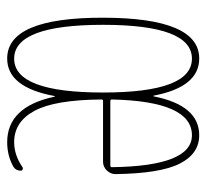

<svg xmlns="http://www.w3.org/2000/svg" viewBox="-40 -530 580 540"><g transform="rotate(90 250.0 -260.0)"><path d="M240.2 -259.8Q240.2 -509.8 145 -509.8Q49.8 -509.8 49.8 -259.8Q49.8 -9.8 145 -9.8Q240.2 -9.8 240.2 -259.8ZM360.4 -509.8Q264.6 -509.8 259.8 -284.2Q259.8 -280.3 264.6 -280.3H445.3Q450.2 -280.3 450.2 -284.2Q447.3 -509.8 360.4 -509.8ZM144.5 9.8Q29.3 9.8 29.8 -260.3Q30.3 -530.3 144.5 -530.3Q224.6 -530.3 249 -402.3Q249 -401.4 250 -401.4Q251 -401.4 251 -402.3Q276.4 -530.3 360.4 -530.3Q412.1 -530.3 439.9 -476.1Q467.8 -421.9 469.7 -294.9Q469.7 -281.2 459.5 -270.5Q449.2 -259.8 434.6 -259.8H264.6Q259.8 -259.8 259.8 -255.9Q260.7 -125 291.5 -67.4Q322.3 -9.8 379.9 -9.8Q416 -9.8 450.2 -33.2Q453.1 -35.2 456.5 -33.7Q460 -32.2 460 -28.3Q460 -14.6 449.2 -7.8Q418 9.8 379.9 9.8Q280.3 9.8 252 -123Q252 -124 251 -124Q250 -124 250 -123Q225.6 9.8 144.5 9.8Z"/></g></svg>

Font: Rounded-X Mgen+ 1mn thin
Style: Regular
Weight: 100
Designer: [Source Han Sans]
Ryoko NISHIZUKA  (kana & ideographs); Paul D. Hunt (Latin, Greek & Cyrillic); Wenlong ZHANG  (bopomofo
Version: Version 1.059.20150602